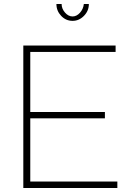

<svg xmlns="http://www.w3.org/2000/svg" viewBox="-20 -937 655 957"><path d="M397.9 -917H422.9Q422.9 -882.8 398.4 -857.9Q374 -833 341.8 -833Q308.6 -833 284.9 -857.9Q261.2 -882.8 261.2 -917H287.1Q287.1 -893.6 304 -874.3Q320.8 -855 341.8 -855Q361.8 -855 378.4 -873.3Q395 -891.6 397.9 -917ZM564.9 -32.2V0H96.2V-710H556.2V-678.2H130.9V-378.9H502.9V-347.2H130.9V-32.2Z"/></svg>

Font: Rawline ExtraLight
Style: Regular
Weight: 275
Designer: Matt McInerney, Pablo Impallari, Rodrigo Fuenzalida
Foundry: Matt McInerney, Pablo Impallari, Rodrigo Fuenzalida
Version: Version 4.020;PS 004.020;hotconv 1.0.88;makeotf.lib2.5.64775